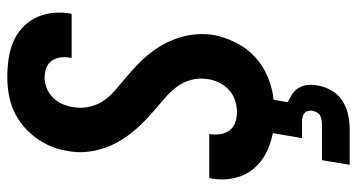

<svg xmlns="http://www.w3.org/2000/svg" viewBox="-252 -532 1003 540"><g transform="rotate(-90 250.0 -261.5)"><path d="M57 220 70 142H170Q176 142 182.5 141Q189 140 195 137Q201 134 204 128.5Q207 123 209 116Q210 110 208.5 103.5Q207 97 202.5 93Q198 89 192 87.5Q186 86 179 86H132L146 4Q116 -2 89.5 -15.5Q63 -29 44.5 -52Q26 -75 19.5 -105Q13 -135 18 -167Q19 -169 19 -171Q19 -173 21 -175H144L143 -171Q141 -157 143.5 -142.5Q146 -128 154.5 -117Q163 -106 177 -101.5Q191 -97 206 -97Q222 -97 238.5 -102.5Q255 -108 267.5 -119.5Q280 -131 288 -147Q296 -163 298 -179Q302 -204 295.5 -227Q289 -250 275 -268Q261 -286 243.5 -301Q226 -316 209 -330.5Q192 -345 175.5 -361.5Q159 -378 145 -396Q131 -414 120 -434Q109 -454 102 -477Q95 -500 93 -524Q91 -548 96 -573Q99 -596 108.5 -619Q118 -642 133 -662.5Q148 -683 167.5 -699Q187 -715 209.5 -725Q232 -735 256 -739Q280 -743 304 -743Q329 -743 354 -739.5Q379 -736 401 -727Q423 -718 440.5 -702.5Q458 -687 469 -666Q480 -645 483.5 -620.5Q487 -596 483 -570Q483 -568 482.5 -566Q482 -564 481 -562H358V-566Q361 -580 359 -593.5Q357 -607 350 -617.5Q343 -628 330 -633Q317 -638 303 -638Q288 -638 272.5 -632Q257 -626 245.5 -614Q234 -602 227.5 -587Q221 -572 219 -557Q215 -532 221 -508.5Q227 -485 241 -467Q255 -449 272.5 -434.5Q290 -420 307.5 -405Q325 -390 341.5 -374Q358 -358 372 -340Q386 -322 397 -301.5Q408 -281 415 -258.5Q422 -236 424 -211.5Q426 -187 422 -162Q416 -131 400.5 -100Q385 -69 360 -46Q335 -23 303 -10Q271 3 240 6L233 46Q245 51 256 58.5Q267 66 273.5 77Q280 88 281.5 102Q283 116 280 130Q277 150 266 169Q255 188 237 199.5Q219 211 198 215.5Q177 220 157 220Z"/></g></svg>

Font: Iosevka SS18 Extrabold
Style: Italic
Weight: 800
Italic angle: -9°
Monospace: yes
Designer: Belleve Invis
Foundry: Belleve Invis
Version: Version 25.1.1; ttfautohint (v1.8.4)